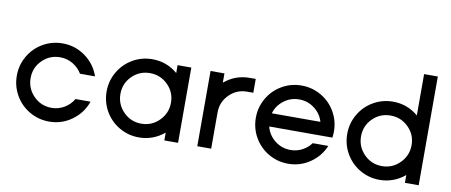

<svg xmlns="http://www.w3.org/2000/svg" viewBox="-66 -1000 2999 1277"><g transform="rotate(10 1433.5 -362.0)"><path d="M307.1 -83Q353.5 -83 392.8 -106.2Q432.1 -129.4 455.1 -168.5H556.6Q529.3 -89.8 460.9 -40Q392.6 9.8 307.1 9.8Q235.4 9.8 174.6 -25.6Q113.8 -61 78.6 -121.8Q43.5 -182.6 43.5 -254.4Q43.5 -325.7 78.6 -386.5Q113.8 -447.3 174.6 -482.7Q235.4 -518.1 307.1 -518.1Q393.1 -518.1 461.4 -468.3Q529.8 -418.5 556.6 -339.4H455.1Q432.1 -377.9 392.8 -401.1Q353.5 -424.3 307.1 -424.3Q236.3 -424.3 186.5 -374.8Q136.7 -325.2 136.7 -254.4Q136.7 -183.6 186.5 -133.3Q236.3 -83 307.1 -83Z M1084.5 0V-52.7Q1009.3 9.8 913.6 9.8Q841.8 9.8 781 -25.6Q720.2 -61 685.1 -121.8Q649.9 -182.6 649.9 -254.4Q649.9 -325.7 685.1 -386.5Q720.2 -447.3 781 -482.7Q841.8 -518.1 913.6 -518.1Q1010.7 -518.1 1084.5 -455.1V-508.3H1177.2V0ZM1034.4 -133.3Q1084.5 -183.6 1084.5 -254.4Q1084.5 -325.2 1034.4 -374.8Q984.4 -424.3 913.6 -424.3Q842.8 -424.3 793 -374.8Q743.2 -325.2 743.2 -254.4Q743.2 -183.6 793 -133.3Q842.8 -83 913.6 -83Q984.4 -83 1034.4 -133.3Z M1307.1 0V-508.3H1400.9V-445.8Q1475.1 -508.3 1570.8 -508.3H1612.3V-415H1570.8Q1500.5 -415 1450.7 -365.2Q1400.9 -315.4 1400.9 -245.1V0Z M2185.1 -254.4Q2185.1 -232.9 2182.1 -212.4H1755.4Q1769.5 -156.2 1815.7 -119.6Q1861.8 -83 1921.4 -83Q1963.4 -83 1999.8 -102.1Q2036.1 -121.1 2059.6 -153.3H2165Q2134.8 -80.6 2068.8 -35.4Q2002.9 9.8 1921.4 9.8Q1849.6 9.8 1788.8 -25.6Q1728 -61 1692.9 -121.8Q1657.7 -182.6 1657.7 -254.4Q1657.7 -325.7 1692.9 -386.5Q1728 -447.3 1788.8 -482.7Q1849.6 -518.1 1921.4 -518.1Q1993.2 -518.1 2054 -482.7Q2114.7 -447.3 2149.9 -386.5Q2185.1 -325.7 2185.1 -254.4ZM1757.3 -301.8H2085.4Q2069.8 -355.5 2024.4 -389.9Q1979 -424.3 1921.4 -424.3Q1863.8 -424.3 1818.4 -389.9Q1772.9 -355.5 1757.3 -301.8Z M2709.5 0V-52.7Q2634.3 9.8 2538.6 9.8Q2466.8 9.8 2406 -25.6Q2345.2 -61 2310.1 -121.8Q2274.9 -182.6 2274.9 -254.4Q2274.9 -325.7 2310.1 -386.5Q2345.2 -447.3 2406 -482.7Q2466.8 -518.1 2538.6 -518.1Q2635.7 -518.1 2709.5 -455.1V-734.4H2802.2V0ZM2659.4 -133.3Q2709.5 -183.6 2709.5 -254.4Q2709.5 -325.2 2659.4 -374.8Q2609.4 -424.3 2538.6 -424.3Q2467.8 -424.3 2418 -374.8Q2368.2 -325.2 2368.2 -254.4Q2368.2 -183.6 2418 -133.3Q2467.8 -83 2538.6 -83Q2609.4 -83 2659.4 -133.3Z"/></g></svg>

Font: Basically A Sans Serif Medium
Style: Regular
Weight: 500
Designer: Hyung-Suk Kim
Foundry: Mental Design
Version: 1.000